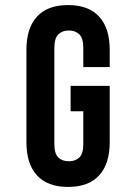

<svg xmlns="http://www.w3.org/2000/svg" viewBox="-20 -728 532 756"><path d="M258 -390H412V-168Q412 -83 370.5 -37.5Q329 8 248 8Q167 8 125.5 -37.5Q84 -83 84 -168V-532Q84 -617 125.5 -662.5Q167 -708 248 -708Q329 -708 370.5 -662.5Q412 -617 412 -532V-464H308V-539Q308 -577 292.5 -592.5Q277 -608 251 -608Q225 -608 209.5 -592.5Q194 -577 194 -539V-161Q194 -123 209.5 -108Q225 -93 251 -93Q277 -93 292.5 -108Q308 -123 308 -161V-290H258Z"/></svg>

Font: Bebas Neue Bold
Style: Regular
Weight: 700
Designer: Ryoichi Tsunekawa & LGV (GE)
Foundry: Free Software Foundation, Inc.
Version: Version 1.003 August 13, 2016